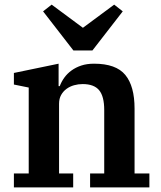

<svg xmlns="http://www.w3.org/2000/svg" viewBox="-20 -809 694 829"><path d="M40 -60H104V-431L40 -444V-494L233 -534V-437H238Q245 -456 257.5 -473.5Q270 -491 288.5 -504.5Q307 -518 331 -526Q355 -534 386 -534Q481 -534 521 -485.5Q561 -437 561 -340V-60H625V0H369V-60H430V-334Q430 -393 408 -419.5Q386 -446 337 -446Q318 -446 300 -441Q282 -436 267.5 -425.5Q253 -415 244 -399Q235 -383 235 -361V-60H296V0H40ZM166 -760 203 -789 338 -689 473 -789 510 -760 379 -591H297Z"/></svg>

Font: IBM Plex Serif SmBld
Style: Regular
Weight: 600
Designer: Mike Abbink, Paul van der Laan, Pieter van Rosmalen
Foundry: Bold Monday
Version: Version 3.001